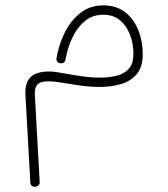

<svg xmlns="http://www.w3.org/2000/svg" viewBox="-20 -342 631 723"><path d="M368.7 -321.8Q418.5 -321.8 451.7 -295.7Q484.9 -269.5 501.2 -227.5Q517.6 -185.5 517.6 -137.7Q517.6 -90.3 495.4 -63.5Q473.1 -36.6 436.3 -25.6Q399.4 -14.6 356 -14.6Q318.8 -14.6 279.5 -20.3Q240.2 -25.9 205.6 -31.7Q158.2 -40 133.5 -31.7Q108.9 -23.4 111.3 16.6L129.4 342.3Q130.4 350.1 125 355.7Q119.6 361.3 111.8 361.3Q95.2 361.3 94.2 344.7L75.7 14.2Q73.2 -44.9 110.8 -62.5Q148.4 -80.1 211.4 -67.4Q246.6 -61 284.4 -55.4Q322.3 -49.8 356.9 -49.8Q391.6 -49.8 420.2 -57.1Q448.7 -64.5 465.6 -83.7Q482.4 -103 482.4 -139.2Q482.4 -177.2 469.7 -210.9Q457 -244.6 431.9 -265.6Q406.7 -286.6 368.7 -286.6Q328.1 -286.6 299.1 -262.2Q270 -237.8 252 -199.2Q233.9 -160.6 226.6 -117.7Q224.1 -103.5 209.5 -103.5Q201.7 -103.5 196.3 -109.6Q190.9 -115.7 192.9 -124Q201.2 -172.9 223.4 -218.3Q245.6 -263.7 282 -292.7Q318.4 -321.8 368.7 -321.8Z"/></svg>

Font: Mikhak ExtraLight
Style: Regular
Weight: 200
Designer: Amin Abedi
Version: Version 3.3